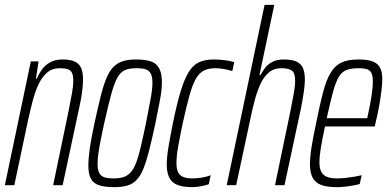

<svg xmlns="http://www.w3.org/2000/svg" viewBox="-21 -763 1602 791"><path d="M-1 0 106 -510H138L127 -439H131Q139 -459 152 -477Q165 -495 186 -506.5Q207 -518 237 -518Q267 -518 285.5 -510Q304 -502 312.5 -484.5Q321 -467 321 -436Q321 -415 317.5 -386.5Q314 -358 306 -322L237 0H198L263 -313Q271 -354 276 -382Q281 -410 281 -430Q281 -452 275.5 -463Q270 -474 258 -478Q246 -482 226 -482Q194 -482 173 -464Q152 -446 137.5 -415Q123 -384 113 -345Q103 -306 94 -265L38 0Z M450 8Q412 8 388 0.5Q364 -7 353.5 -26.5Q343 -46 343 -81Q343 -110 349 -152.5Q355 -195 368 -254Q382 -319 393.5 -365Q405 -411 417.5 -441Q430 -471 446.5 -487.5Q463 -504 485.5 -511Q508 -518 539 -518Q578 -518 601 -510Q624 -502 635 -481Q646 -460 646 -423Q646 -395 638.5 -353.5Q631 -312 619 -254Q605 -189 593.5 -143.5Q582 -98 570 -68.5Q558 -39 542 -22Q526 -5 503.5 1.5Q481 8 450 8ZM446 -28Q470 -28 486.5 -33Q503 -38 516 -51.5Q529 -65 539 -90.5Q549 -116 558.5 -156Q568 -196 580 -254Q592 -315 599.5 -355.5Q607 -396 607 -422Q607 -447 600 -460Q593 -473 579 -477.5Q565 -482 543 -482Q513 -482 494.5 -474.5Q476 -467 463 -444Q450 -421 437.5 -375.5Q425 -330 408 -254Q395 -195 388 -154.5Q381 -114 381 -87Q381 -63 388 -50Q395 -37 409.5 -32.5Q424 -28 446 -28Z M770 8Q732 8 709 -1.5Q686 -11 676 -32Q666 -53 666 -84Q666 -115 673 -157Q680 -199 691 -254Q707 -333 722.5 -384.5Q738 -436 756 -465.5Q774 -495 799 -506.5Q824 -518 859 -518Q880 -518 905 -515Q930 -512 944 -507L936 -470Q922 -475 902.5 -478.5Q883 -482 867 -482Q839 -482 819.5 -472.5Q800 -463 786 -438.5Q772 -414 759.5 -369.5Q747 -325 732 -256Q720 -199 713 -159.5Q706 -120 706 -92Q706 -66 713 -52.5Q720 -39 735 -33.5Q750 -28 771 -28Q790 -28 811 -31.5Q832 -35 847 -41L839 -4Q825 1 806 4.5Q787 8 770 8Z M913 0 1069 -743H1109L1048 -454H1052Q1059 -467 1070 -482Q1081 -497 1100 -507.5Q1119 -518 1149 -518Q1181 -518 1200 -509.5Q1219 -501 1227 -483Q1235 -465 1235 -434Q1235 -414 1230.5 -383.5Q1226 -353 1220 -322L1151 0H1112L1177 -313Q1185 -354 1190 -382Q1195 -410 1195 -430Q1195 -462 1181.5 -472Q1168 -482 1138 -482Q1107 -482 1086 -464Q1065 -446 1051.5 -416Q1038 -386 1028 -348.5Q1018 -311 1010 -271L952 0Z M1366 8Q1327 8 1302.5 -1Q1278 -10 1267 -31Q1256 -52 1256 -87Q1256 -116 1262.5 -157Q1269 -198 1281 -254Q1296 -329 1309 -379.5Q1322 -430 1339.5 -460.5Q1357 -491 1384 -504.5Q1411 -518 1456 -518Q1491 -518 1512.5 -510.5Q1534 -503 1544 -485.5Q1554 -468 1554 -438Q1554 -418 1550.5 -389Q1547 -360 1541 -326.5Q1535 -293 1526 -256L1523 -242H1318Q1307 -192 1301 -155.5Q1295 -119 1295 -94Q1295 -69 1303 -54.5Q1311 -40 1327 -34Q1343 -28 1369 -28Q1384 -28 1402.5 -30Q1421 -32 1438.5 -35Q1456 -38 1469 -41L1461 -5Q1451 -2 1435 1Q1419 4 1401 6Q1383 8 1366 8ZM1325 -276H1492L1498 -305Q1504 -333 1509.5 -367Q1515 -401 1515 -428Q1515 -452 1508.5 -463.5Q1502 -475 1489 -478.5Q1476 -482 1458 -482Q1427 -482 1407.5 -475Q1388 -468 1375 -446.5Q1362 -425 1351 -384.5Q1340 -344 1325 -276Z"/></svg>

Font: Saira UltraCondensed ExtraLight
Style: Italic
Weight: 250
Width: 1
Italic angle: -12°
Designer: Hector Gatti with collaboration of the Omnibus-Type team
Foundry: Omnibus-Type
Version: Version 1.101